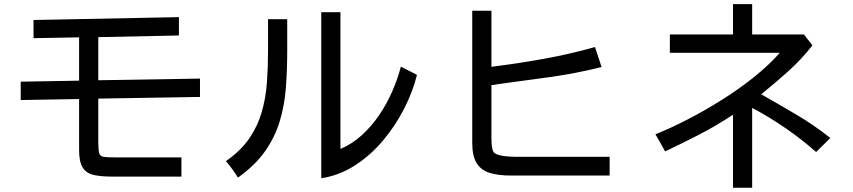

<svg xmlns="http://www.w3.org/2000/svg" viewBox="-20 -834 4040 909"><path d="M508.8 2Q457 2 422.9 -5.9Q388.7 -13.7 371.6 -40.5Q354.5 -67.4 354.5 -124V-365.2L78.1 -360.4V-447.3L354.5 -452.1V-657.2L138.7 -653.3V-739.3L827.1 -752.9V-666L445.3 -658.2V-454.1L926.8 -461.9V-375L445.3 -367.2V-160.2Q445.3 -124 449.7 -108.9Q454.1 -93.8 471.2 -91.3Q488.3 -88.9 524.4 -88.9H838.9V2Z M1501 9.8V-776.4H1591.8V-128.9Q1647.5 -152.3 1693.8 -194.8Q1740.2 -237.3 1776.4 -291Q1812.5 -344.7 1837.9 -403.3Q1863.3 -461.9 1877.9 -518.6L1954.1 -479.5Q1934.6 -400.4 1893.6 -319.8Q1852.5 -239.3 1793.5 -168.9Q1734.4 -98.6 1660.2 -50.8Q1585.9 -2.9 1501 9.8ZM1106.4 6.8Q1093.8 -13.7 1079.6 -33.2Q1065.4 -52.7 1049.8 -71.3Q1120.1 -120.1 1160.2 -178.7Q1200.2 -237.3 1219.2 -303.7Q1238.3 -370.1 1243.7 -442.9Q1249 -515.6 1249 -594.7V-743.2H1339.8V-594.7Q1339.8 -502.9 1333.5 -418.9Q1327.1 -335 1304.2 -259.3Q1281.2 -183.6 1234.4 -117.2Q1187.5 -50.8 1106.4 6.8Z M2398.4 -2.9Q2340.8 -2.9 2299.8 -15.1Q2258.8 -27.3 2237.3 -60.5Q2215.8 -93.8 2215.8 -157.2V-783.2H2306.6V-517.6L2320.3 -519.5Q2442.4 -535.2 2560.5 -556.6Q2678.7 -578.1 2796.9 -611.3L2828.1 -516.6Q2707 -486.3 2584 -469.2Q2460.9 -452.1 2336.9 -435.5Q2331.1 -434.6 2321.3 -432.6Q2311.5 -430.7 2306.6 -431.6V-181.6Q2306.6 -174.8 2307.1 -160.6Q2307.6 -146.5 2310.1 -133.3Q2312.5 -120.1 2317.4 -113.3Q2325.2 -104.5 2344.2 -99.6Q2363.3 -94.7 2383.3 -93.3Q2403.3 -91.8 2414.1 -91.8H2866.2V-2.9Z M3450.2 54.7V-291Q3374 -240.2 3293 -198.2Q3211.9 -156.2 3128.9 -117.2Q3118.2 -137.7 3106.4 -157.7Q3094.7 -177.7 3083 -198.2Q3156.2 -227.5 3237.3 -269.5Q3318.4 -311.5 3398.4 -361.8Q3478.5 -412.1 3548.8 -468.3Q3619.1 -524.4 3671.9 -584H3151.4V-670.9H3450.2V-814.5H3541V-670.9H3786.1L3826.2 -619.1Q3775.4 -553.7 3711.9 -496.6Q3648.4 -439.5 3584 -387.7Q3668 -339.8 3751.5 -290.5Q3835 -241.2 3911.1 -180.7L3843.8 -114.3Q3775.4 -174.8 3698.7 -227.5Q3622.1 -280.3 3541 -323.2V54.7Z"/></svg>

Font: Kosugi
Style: Regular
Weight: 400
Version: Version 4.002